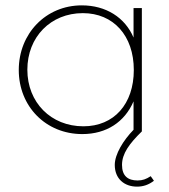

<svg xmlns="http://www.w3.org/2000/svg" viewBox="-20 -490 629 716"><path d="M287 10C377 10 445 -35 478 -112V-6C440 33 408 85 408 125C408 177 444 206 491 206C514 206 535 199 554 184L542 167C525 178 512 183 493 183C457 183 435 166 435 125C435 83 462 46 509 0V-460H478V-350C446 -425 375 -470 285 -470C151 -470 50 -365 50 -229C50 -93 151 10 287 10ZM82 -230C82 -352 169 -441 289 -441C403 -441 479 -357 479 -229C479 -102 405 -19 291 -19C170 -19 82 -108 82 -230Z"/></svg>

Font: MV Cash Thin
Style: Regular
Weight: 100
Designer: Rodrigo Fuenzalida
Foundry: fragTYPE
Version: Version 1.100;Glyphs 3.1.2 (3151)